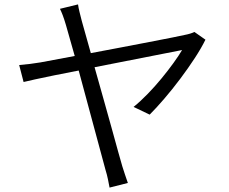

<svg xmlns="http://www.w3.org/2000/svg" viewBox="-20 -810 1040 871"><path d="M912 -630Q894 -593 864 -547Q834 -501 798 -453Q762 -405 725.5 -362.5Q689 -320 659 -290L586 -325Q617 -350 650 -384Q683 -418 713 -454.5Q743 -491 767.5 -525Q792 -559 806 -583L409 -505Q428 -437 448 -366.5Q468 -296 485.5 -232.5Q503 -169 516 -122Q529 -75 535 -55Q540 -39 547 -18Q554 3 560 20L477 41Q474 24 469.5 2.5Q465 -19 459 -38L337 -490Q279 -479 227.5 -468.5Q176 -458 139.5 -450Q103 -442 87 -438L67 -515Q93 -517 116 -520Q139 -523 164 -527L319 -556L279 -697Q271 -724 264.5 -741Q258 -758 252 -770L334 -790Q336 -775 340.5 -756.5Q345 -738 351 -715L392 -569Q458 -581 527 -594.5Q596 -608 657.5 -619.5Q719 -631 762.5 -640Q806 -649 820 -652Q831 -654 842.5 -657.5Q854 -661 862 -665Z"/></svg>

Font: Source Han Sans SC Normal
Style: Regular
Weight: 350
Designer: Ryoko NISHIZUKA 西塚涼子 (kana, bopomofo & ideographs); Paul D. Hunt (Latin, Greek & Cyrillic); Sandoll Communications 산돌커뮤니
Foundry: Adobe
Version: Version 2.004;hotconv 1.0.118;makeotfexe 2.5.65603